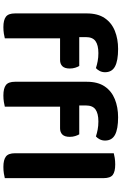

<svg xmlns="http://www.w3.org/2000/svg" viewBox="190 -908 724 1145"><g transform="rotate(90 552.5 -335.0)"><path d="M178.5 -330.7V-445.1H373Q378.3 -436.6 383.2 -421.6Q388.1 -406.6 388.1 -388.8Q388.1 -358.4 374.4 -344.5Q360.7 -330.7 337.3 -330.7ZM200.8 -484.6V-348.6H59.5V-490.1Q59.5 -555.9 87.5 -597Q115.4 -638 163.5 -657.4Q211.6 -676.8 271.4 -676.8Q341.4 -676.8 375.8 -658.4Q410.2 -640 410.2 -599Q410.2 -581.2 402.6 -566.8Q395.1 -552.5 385.6 -544.5Q366.8 -550.7 344.7 -554.9Q322.7 -559.2 296.2 -559.2Q248.8 -559.2 224.8 -542.1Q200.8 -525.1 200.8 -484.6ZM59.5 -378.1H207.9V-1.2Q198.4 1.5 180.4 4.4Q162.4 7.3 141.3 7.3Q99 7.3 79.3 -7.7Q59.5 -22.6 59.5 -62.2ZM586 -330.7V-445.1H780.6Q785.8 -436.6 790.7 -421.6Q795.6 -406.6 795.6 -388.8Q795.6 -358.4 781.9 -344.5Q768.2 -330.7 744.9 -330.7ZM608.4 -484.6V-348.6H467.1V-490.1Q467.1 -555.9 495 -597Q523 -638 571.1 -657.4Q619.2 -676.8 679 -676.8Q748.9 -676.8 783.3 -658.4Q817.7 -640 817.7 -599Q817.7 -581.2 810.2 -566.8Q802.6 -552.5 793.1 -544.5Q774.4 -550.7 752.3 -554.9Q730.2 -559.2 703.7 -559.2Q656.4 -559.2 632.4 -542.1Q608.4 -525.1 608.4 -484.6ZM467.1 -378.1H615.5V-1.2Q605.9 1.5 587.9 4.4Q570 7.3 548.8 7.3Q506.6 7.3 486.8 -7.7Q467.1 -22.6 467.1 -62.2ZM893.4 -264 1041.8 -261.1V-1.2Q1032.2 1.5 1014.2 4.4Q996.2 7.3 975.1 7.3Q932.8 7.3 913.1 -7.7Q893.4 -22.6 893.4 -62.2ZM1041.8 -184.4 893.4 -187V-651Q902.9 -653.8 921 -656.7Q939.1 -659.6 960 -659.6Q1003.3 -659.6 1022.5 -645Q1041.8 -630.4 1041.8 -590.1Z"/></g></svg>

Font: Baloo Bhaijaan 2
Style: Regular
Weight: 400
Designer: Sanskriti Dholi, Noopur Datye and Ek Type
Foundry: Ek Type
Version: Version 1.701